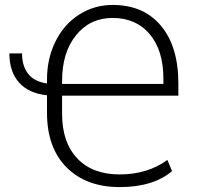

<svg xmlns="http://www.w3.org/2000/svg" viewBox="-20 -740 795 770"><path d="M460.4 10.3Q325.7 10.3 247.1 -68.6Q168.5 -147.5 168.5 -287.1V-357.9Q94.7 -365.7 56.2 -409.2Q17.6 -452.6 17.6 -525.9H68.4Q68.4 -475.6 92.8 -444.1Q117.2 -412.6 168.5 -405.3V-421.4Q168.5 -505.4 202.9 -574.5Q237.3 -643.6 298.1 -681.9Q358.9 -720.2 431.6 -720.2Q555.7 -720.2 625.5 -636.7Q695.3 -553.2 695.3 -405.8V-356.4H229V-283.2Q229 -169.4 289.6 -105Q350.1 -40.5 460.4 -40.5Q571.3 -40.5 651.4 -98.6L669.9 -53.7Q594.2 10.3 460.4 10.3ZM229 -403.3H635.3V-424.3Q635.3 -537.6 580.6 -602.8Q525.9 -668 431.6 -668Q340.8 -668 284.9 -598.6Q229 -529.3 229 -416Z"/></svg>

Font: RobotoInd Light
Style: Regular
Weight: 300
Designer: Google
Version: Version 2.001151; 2014